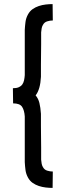

<svg xmlns="http://www.w3.org/2000/svg" viewBox="-20 -827 318 938"><path d="M237 91Q221 91 203.5 89Q186 87 169.5 81.5Q153 76 139.5 66.5Q126 57 117 41Q107 23 104.5 3.5Q102 -16 101 -35V-258Q99 -288 88 -305Q77 -322 44 -322L43 -396Q61 -396 72 -401Q83 -406 89 -414.5Q95 -423 97.5 -434.5Q100 -446 101 -460V-681Q102 -700 104.5 -719.5Q107 -739 117 -757Q126 -773 139.5 -782.5Q153 -792 169.5 -797.5Q186 -803 203.5 -805Q221 -807 237 -807L238 -727Q224 -727 210 -722.5Q196 -718 189 -704Q185 -697 183.5 -688.5Q182 -680 181 -669Q181 -668 181 -651.5Q181 -635 181 -611.5Q181 -588 180.5 -560.5Q180 -533 180 -509.5Q180 -486 180 -469.5Q180 -453 180 -452Q177 -390 154 -361Q167 -346 172.5 -324Q178 -302 180 -271Q180 -270 180 -253Q180 -236 180 -211.5Q180 -187 180.5 -159Q181 -131 181 -106.5Q181 -82 181 -65Q181 -48 181 -47Q182 -36 183.5 -27.5Q185 -19 189 -12Q196 2 210 6.5Q224 11 238 11Z"/></svg>

Font: Berliner Wand
Style: Regular
Weight: 400
Designer: Peter Wiegel
Foundry: Peter Wiegel
Version: Version 1.000